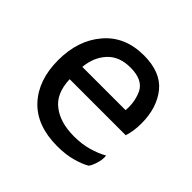

<svg xmlns="http://www.w3.org/2000/svg" viewBox="-135 -640 797 797"><g transform="rotate(45 263.0 -241.5)"><path d="M465.8 -213.9Q471.7 -232.4 474.6 -252Q477.5 -272.5 477.5 -294.9Q477.5 -385.7 430.7 -444.3Q383.8 -502 285.2 -502Q173.8 -502 110.4 -426.8Q46.9 -352.5 46.9 -236.3Q46.9 -119.1 111.3 -49.8Q175.8 19.5 296.9 19.5Q346.7 19.5 384.8 8.8Q422.9 -2 446.3 -15.6Q456.1 -28.3 462.9 -51.8Q470.7 -76.2 467.8 -96.7Q438.5 -80.1 400.4 -69.3Q362.3 -58.6 317.4 -58.6Q236.3 -58.6 188.5 -95.7Q139.6 -131.8 136.7 -213.9Q247.1 -213.9 465.8 -213.9ZM137.7 -287.1Q143.6 -349.6 180.7 -388.7Q216.8 -426.8 281.2 -426.8Q353.5 -426.8 376 -381.8Q392.6 -345.7 392.6 -305.7Q392.6 -296.9 391.6 -287.1Q307.6 -287.1 137.7 -287.1Z"/></g></svg>

Font: cl
Style: Regular
Weight: 400
Designer: Mitja Miklavcic
Version: Version 1.0